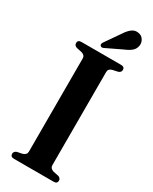

<svg xmlns="http://www.w3.org/2000/svg" viewBox="-227 -943 796 996"><g transform="rotate(30 171.0 -445.0)"><path d="M241 -71Q241 -52 263.5 -45L295 -38.5Q311 -32.5 311 -18.5Q311 0 289.5 0H52Q30.5 0 30.5 -18.5Q30.5 -32.5 46.5 -38.5L78 -45Q100.5 -52 100.5 -71V-629.5Q100.5 -648.5 79 -654.5L46.5 -661.5Q30.5 -667.5 30.5 -681.5Q30.5 -700 52 -700H289.5Q311 -700 311 -681.5Q311 -667.5 295 -661.5L262.5 -654.5Q241 -648.5 241 -629.5ZM212 -842Q228 -867 245.5 -880Q263 -893 284 -889Q305 -886 315.2 -869.2Q325.5 -852.5 323 -835.5Q319.5 -812.5 303.5 -799.5Q287.5 -786.5 263 -776.5L167 -730.5Q154 -725 148 -733.5Q144.5 -738 145.8 -743Q147 -748 150.5 -753.5Z"/></g></svg>

Font: Fraunces 144pt Soft SemiBold
Style: Regular
Weight: 600
Version: Version 1.000;[b76b70a41]